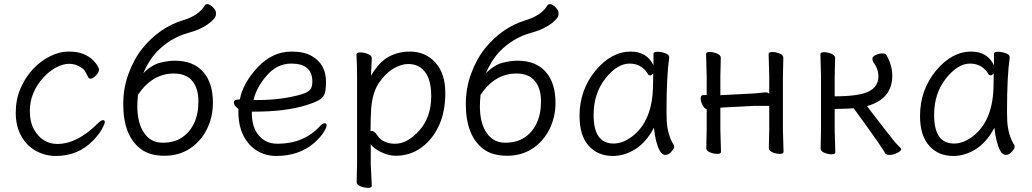

<svg xmlns="http://www.w3.org/2000/svg" viewBox="-20 -735 4981 927"><path d="M429 -56Q357 18 250 18Q198 18 153.5 -6.5Q109 -31 82.5 -78.5Q56 -126 56 -190Q56 -254 78.5 -307Q101 -360 138 -400Q175 -440 221 -463Q267 -486 310.5 -486Q354 -486 382 -474.5Q410 -463 426.5 -447Q443 -431 450.5 -417.5Q458 -404 458 -401Q458 -385 443 -370Q428 -355 419 -355Q410 -355 407 -360Q400 -374 393 -387Q386 -400 375 -407Q346 -427 315 -427Q284 -427 250.5 -409Q217 -391 189 -360Q124 -288 124 -199Q124 -147 143 -112Q183 -40 257 -40Q353 -40 453 -140Q468 -155 477 -155Q486 -155 486 -146Q486 -137 472 -111.5Q458 -86 429 -56Z M646 -277Q643 -244 643 -222Q643 -141 675.5 -93.5Q708 -46 764.5 -46Q821 -46 858.5 -71Q896 -96 917 -140Q938 -184 938 -246Q938 -308 908.5 -344Q879 -380 819 -380Q715 -380 646 -277ZM672 -382Q713 -422 752.5 -432Q792 -442 824 -442Q913 -442 960.5 -388.5Q1008 -335 1008 -239Q1008 -171 979.5 -112.5Q951 -54 898 -18.5Q845 17 774 17Q703 17 660 -15.5Q617 -48 596 -102.5Q575 -157 575 -233Q575 -309 600.5 -379Q626 -449 668 -502Q751 -603 863 -637Q940 -660 969 -709Q972 -715 982.5 -715Q993 -715 1008 -700Q1023 -685 1023 -671.5Q1023 -658 1017 -649Q977 -600 890 -576.5Q803 -553 736 -484Q699 -444 672 -382Z M1224 -252Q1336 -252 1431 -278Q1467 -289 1477.5 -302Q1488 -315 1488 -341Q1488 -428 1387 -428Q1318 -428 1268 -370.5Q1218 -313 1204 -252ZM1128 -254 1138 -255Q1153 -334 1224 -410Q1295 -486 1388 -486Q1450 -486 1486 -464Q1554 -425 1554 -340Q1554 -306 1548.5 -286Q1543 -266 1523 -253.5Q1503 -241 1458 -227Q1358 -196 1209 -196H1196V-186Q1196 -121 1229.5 -81Q1263 -41 1320 -41Q1446 -41 1524 -125Q1537 -140 1547 -140Q1557 -140 1557 -129.5Q1557 -119 1542.5 -96Q1528 -73 1498 -46Q1425 18 1313 18Q1262 18 1220.5 -7.5Q1179 -33 1155 -81Q1131 -129 1131 -195V-209Q1109 -226 1109 -240Q1109 -254 1128 -254Z M1769 -101Q1773 -103 1776 -103Q1787 -103 1802 -81Q1829 -41 1888 -41Q1947 -41 2004.5 -105Q2062 -169 2062 -271.5Q2062 -374 2009 -410Q1985 -426 1951 -426Q1917 -426 1879.5 -404Q1842 -382 1810 -335.5Q1778 -289 1772 -209Q1769 -167 1769 -101ZM1702 144 1704 55V-368Q1704 -421 1701 -472Q1701 -482 1719 -482Q1737 -482 1756 -474.5Q1775 -467 1775 -454Q1775 -448 1774 -432Q1773 -416 1772.5 -398.5Q1772 -381 1771 -369Q1811 -437 1857.5 -461.5Q1904 -486 1959 -486Q2034 -486 2082 -433Q2130 -380 2130 -287Q2130 -194 2098.5 -127Q2067 -60 2013 -21.5Q1959 17 1891 17Q1856 17 1821 0Q1786 -17 1770 -38V56L1775 162Q1775 172 1757 172Q1739 172 1720.5 164.5Q1702 157 1702 144Z M2300 -277Q2297 -244 2297 -222Q2297 -141 2329.5 -93.5Q2362 -46 2418.5 -46Q2475 -46 2512.5 -71Q2550 -96 2571 -140Q2592 -184 2592 -246Q2592 -308 2562.5 -344Q2533 -380 2473 -380Q2369 -380 2300 -277ZM2326 -382Q2367 -422 2406.5 -432Q2446 -442 2478 -442Q2567 -442 2614.5 -388.5Q2662 -335 2662 -239Q2662 -171 2633.5 -112.5Q2605 -54 2552 -18.5Q2499 17 2428 17Q2357 17 2314 -15.5Q2271 -48 2250 -102.5Q2229 -157 2229 -233Q2229 -309 2254.5 -379Q2280 -449 2322 -502Q2405 -603 2517 -637Q2594 -660 2623 -709Q2626 -715 2636.5 -715Q2647 -715 2662 -700Q2677 -685 2677 -671.5Q2677 -658 2671 -649Q2631 -600 2544 -576.5Q2457 -553 2390 -484Q2353 -444 2326 -382Z M2846 -180Q2846 -42 2942 -42Q2986 -42 3029 -74Q3133 -150 3133 -330Q3133 -355 3134 -380Q3125 -371 3119 -371Q3113 -371 3110 -375Q3079 -428 3019.5 -428Q2960 -428 2903 -356Q2846 -284 2846 -180ZM3211 -457Q3198 -368 3198 -195Q3198 -179 3199 -152Q3203 -82 3233 -35Q3235 -31 3235 -24.5Q3235 -18 3221.5 -2.5Q3208 13 3192 13Q3176 13 3165 -8Q3145 -45 3137 -118Q3100 -48 3047.5 -15Q2995 18 2939 18Q2866 18 2822 -31.5Q2778 -81 2778 -175Q2778 -300 2855 -394Q2932 -486 3025 -486Q3103 -486 3135 -420V-475Q3135 -485 3154 -485Q3173 -485 3192 -478Q3211 -471 3211 -459Z M3692 -20 3694 -108V-224H3625L3471 -216L3458 -215V-108L3461 -2Q3461 8 3443.5 8Q3426 8 3408 0.5Q3390 -7 3390 -20L3392 -108V-208Q3380 -211 3371.5 -228Q3363 -245 3363 -260.5Q3363 -276 3376 -276H3392V-367L3389 -474Q3389 -484 3406.5 -484Q3424 -484 3442 -476.5Q3460 -469 3460 -456L3458 -367V-275Q3461 -276 3465 -276H3470L3624 -284Q3639 -285 3653.5 -287Q3668 -289 3677.5 -289Q3687 -289 3694 -282V-367L3691 -474Q3691 -484 3708.5 -484Q3726 -484 3744 -476.5Q3762 -469 3762 -456L3760 -367V-108L3763 -2Q3763 8 3745.5 8Q3728 8 3710 0.5Q3692 -7 3692 -20Z M3942 -18 3944 -106V-366L3941 -473Q3941 -483 3958.5 -483Q3976 -483 3994 -475.5Q4012 -468 4012 -455L4010 -366V-270Q4128 -270 4174.5 -293.5Q4221 -317 4221 -366Q4221 -403 4197 -434Q4192 -442 4192 -452Q4192 -462 4208.5 -469.5Q4225 -477 4240 -477Q4255 -477 4259 -470Q4288 -421 4288 -370Q4288 -256 4166 -223Q4167 -221 4180.5 -203.5Q4194 -186 4247.5 -116.5Q4301 -47 4316 -33Q4331 -19 4331 -15Q4331 -6 4311.5 3.5Q4292 13 4275 13Q4258 13 4252 3Q4244 -17 4102 -212Q4045 -209 4010 -209V-106L4013 0Q4013 10 3995.5 10Q3978 10 3960 2.5Q3942 -5 3942 -18Z M4490 -180Q4490 -42 4586 -42Q4630 -42 4673 -74Q4777 -150 4777 -330Q4777 -355 4778 -380Q4769 -371 4763 -371Q4757 -371 4754 -375Q4723 -428 4663.5 -428Q4604 -428 4547 -356Q4490 -284 4490 -180ZM4855 -457Q4842 -368 4842 -195Q4842 -179 4843 -152Q4847 -82 4877 -35Q4879 -31 4879 -24.5Q4879 -18 4865.5 -2.5Q4852 13 4836 13Q4820 13 4809 -8Q4789 -45 4781 -118Q4744 -48 4691.5 -15Q4639 18 4583 18Q4510 18 4466 -31.5Q4422 -81 4422 -175Q4422 -300 4499 -394Q4576 -486 4669 -486Q4747 -486 4779 -420V-475Q4779 -485 4798 -485Q4817 -485 4836 -478Q4855 -471 4855 -459Z"/></svg>

Font: ToneOZ-Pinyin-WenKai-Regular
Style: Regular
Weight: 400
Designer: Fontworks Inc.
Foundry: ToneOZ
Version: Version 0.240331